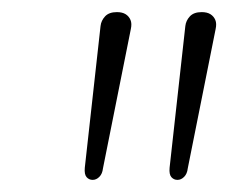

<svg xmlns="http://www.w3.org/2000/svg" viewBox="-20 -731 382 317"><path d="M133 -434Q127 -434 123 -438.5Q119 -443 120 -454L146 -688Q147 -697 153.5 -704Q160 -711 173 -711Q182 -711 187.5 -707.5Q193 -704 195.5 -698Q198 -692 196 -683L150 -453Q149 -444 144 -439Q139 -434 133 -434ZM273 -434Q267 -434 263 -438.5Q259 -443 260 -454L286 -688Q287 -697 293.5 -704Q300 -711 313 -711Q322 -711 327.5 -707.5Q333 -704 335.5 -698Q338 -692 336 -683L290 -453Q289 -444 284 -439Q279 -434 273 -434Z"/></svg>

Font: Nunito Variable Extra Light
Style: Italic
Weight: 200
Italic angle: -9°
Designer: Vernon Adams
Foundry: Vernon Adams
Version: Version 3.602